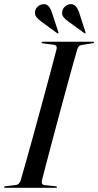

<svg xmlns="http://www.w3.org/2000/svg" viewBox="-28 -900 471 920"><path d="M173 -36Q170.5 -27.5 173.5 -20.8Q176.5 -14 185 -13L239 -7.5Q245 -7 245 -3.5Q245 0 240 0H-3Q-8.5 0 -8.5 -3Q-8.5 -7.5 -2 -7.5L48 -13.5Q64.5 -15 71.5 -37Q80 -66.5 94 -116.2Q108 -166 125 -227Q142 -288 159.5 -352.8Q177 -417.5 193.5 -478.2Q210 -539 223 -588.2Q236 -637.5 243.5 -666.5Q246.5 -683 230 -685.5L178 -692Q171.5 -693 171.5 -696.5Q171.5 -700 176.5 -700H418.5Q422.5 -700 422.5 -697.5Q422.5 -694 416 -693L361.5 -684Q348 -682.5 342 -663Q333.5 -634 319.8 -584.8Q306 -535.5 289.5 -474.5Q273 -413.5 255.5 -348.8Q238 -284 222 -223.2Q206 -162.5 193 -113.5Q180 -64.5 173 -36ZM221.5 -837.5 251.5 -746Q253.5 -742.5 251.5 -740.5Q249.5 -739 246 -741L170 -796.5Q156 -806.5 146.5 -818.2Q137 -830 140.5 -847.5Q143 -860.5 154.2 -869.8Q165.5 -879 180 -880Q195 -881 205 -869.8Q215 -858.5 221.5 -837.5ZM352 -837.5 381.5 -746Q383.5 -742.5 381.5 -740.5Q379.5 -739 376.5 -741L300 -796.5Q285.5 -806.5 276.2 -818.2Q267 -830 270.5 -847.5Q273.5 -860.5 284.5 -869.8Q295.5 -879 309.5 -880Q325 -881 335 -869.8Q345 -858.5 352 -837.5Z"/></svg>

Font: Fraunces 144pt S000
Style: Italic
Weight: 400
Italic angle: -16°
Version: Version 1.000; ttfautohint (v1.8.3)